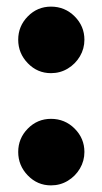

<svg xmlns="http://www.w3.org/2000/svg" viewBox="-20 -547 307 580"><path d="M134 -326Q93 -326 64 -356Q35 -386 35 -427Q35 -468 64 -497.5Q93 -527 134 -527Q176 -527 205.5 -497.5Q235 -468 235 -427Q235 -400 221.5 -377Q208 -354 185 -340Q162 -326 134 -326ZM134 13Q93 13 64 -17Q35 -47 35 -88Q35 -129 64 -158.5Q93 -188 134 -188Q176 -188 205.5 -158.5Q235 -129 235 -88Q235 -61 221.5 -38Q208 -15 185 -1Q162 13 134 13Z"/></svg>

Font: MuseoModerno Thin ExtraBold
Style: Regular
Weight: 800
Version: Version 1.002